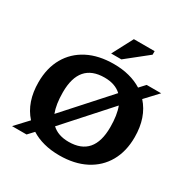

<svg xmlns="http://www.w3.org/2000/svg" viewBox="-205 -1121 1296 1318"><g transform="rotate(30 443.5 -461.5)"><path d="M450.5 -719Q517 -719 573 -704.2Q629 -689.5 673.5 -661.5L715.5 -707H830.5L737.5 -607.5Q824 -511.5 824 -354.5Q824 -242.5 777.2 -160.2Q730.5 -78 643.5 -33Q556.5 12 437 12Q370 12 314 -2.8Q258 -17.5 214 -45.5L171.5 0H56.5L149.5 -99.5Q63 -195.5 63 -352.5Q63 -465 110 -547.2Q157 -629.5 243.8 -674.2Q330.5 -719 450.5 -719ZM242.5 -376.5Q242.5 -280.5 266.5 -218L574.5 -560.5Q525.5 -606.5 441.5 -606.5Q242.5 -606.5 242.5 -376.5ZM446 -100.5Q644.5 -100.5 644.5 -330.5Q644.5 -426.5 620.5 -489L313 -146.5Q362 -100.5 446 -100.5ZM396.5 -772 482.5 -935H647V-907L477.5 -772Z"/></g></svg>

Font: Newsreader 6pt SemiBold
Style: Regular
Weight: 600
Designer: Hugues Gentile
Foundry: Production Type
Version: Version 1.003; ttfautohint (v1.8.3)